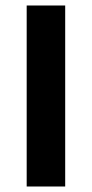

<svg xmlns="http://www.w3.org/2000/svg" viewBox="-20 -678 335 698"><path d="M217 -658V0H77V-658Z"/></svg>

Font: Noto Sans Oriya
Style: Bold
Weight: 700
Designer: Amélie Bonet and Sol Matas
Foundry: Google LLC
Version: Version 2.006; ttfautohint (v1.8.4.7-5d5b)